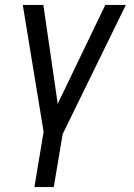

<svg xmlns="http://www.w3.org/2000/svg" viewBox="-20 -540 540 775"><path d="M119 215 156 -8 72 -520H155L213 -121L405 -520H488L233 1L197 215Z"/></svg>

Font: Iosevka Oblique
Style: Regular
Weight: 400
Italic angle: -9°
Monospace: yes
Designer: Belleve Invis
Foundry: Belleve Invis
Version: Version 32.5.0; ttfautohint (v1.8.4)